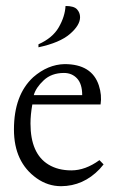

<svg xmlns="http://www.w3.org/2000/svg" viewBox="-20 -623 407 658"><path d="M201.2 -403.3Q294.9 -403.3 318.8 -330.1Q329.6 -296.9 324.7 -265.1H90.8Q84.5 -230 84.5 -199.7Q84.5 -96.7 146 -59.1Q178.7 -39.1 224.6 -39.1Q272.5 -39.1 320.8 -74.2L335 -59.6L321.3 -43.5Q265.6 14.6 189.5 15.1Q144 15.1 105.5 -12.2Q27.8 -67.4 27.8 -179.2Q27.8 -297.4 93.8 -358.4Q143.6 -401.9 201.2 -403.3ZM95.7 -296.9H261.7Q261.7 -335.4 244.1 -354.2Q226.6 -373 199.2 -373Q156.7 -373 129.9 -347.9Q103 -322.8 95.7 -296.9ZM111.8 -471.2Q160.2 -492.7 181.4 -529.5Q202.6 -566.4 204.6 -602.5Q233.4 -602.5 243.9 -591.1Q254.4 -579.6 254.4 -564Q254.4 -536.6 219.7 -506.6Q185.1 -476.6 111.8 -460.9Z"/></svg>

Font: Lancelot
Style: Regular
Weight: 400
Designer: Marion Kadi
Foundry: Marion Kadi, Anton Koovit
Version: 1.004